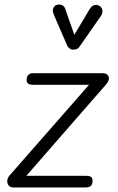

<svg xmlns="http://www.w3.org/2000/svg" viewBox="-20 -821 516 841"><path d="M37.5 0Q25 0 18 -8.5Q11 -17 11.8 -29.2Q12.5 -41.5 21.5 -52L370 -449.5H128.5Q110 -449.5 103.2 -454.8Q96.5 -460 96.5 -471Q96.5 -482.5 102.8 -491.5Q109 -500.5 127 -500.5H428Q444 -500.5 451.2 -493Q458.5 -485.5 456.8 -474.2Q455 -463 444.5 -451L95.5 -51H353.5Q372.5 -51 379 -46Q385.5 -41 385.5 -29.5Q385.5 -17 379.5 -8.5Q373.5 0 354.5 0ZM297.5 -603.5Q293 -603.5 285.8 -608.2Q278.5 -613 274.5 -621L217.5 -752.5Q208 -773 213.2 -784.8Q218.5 -796.5 228.5 -799.5Q242 -803.5 252.5 -798.2Q263 -793 266.5 -780L305.5 -668.5L371.5 -779Q383 -798.5 396.8 -799.2Q410.5 -800 419 -793Q429 -783.5 428.8 -772Q428.5 -760.5 421 -749.5L330 -619Q321.5 -606.5 313.2 -605Q305 -603.5 297.5 -603.5Z"/></svg>

Font: Edu VIC WA NT Hand
Style: Regular
Weight: 400
Designer: Tina and Corey Anderson, Eben Sorkin, Mirko Velimirovic
Foundry: Google for Education
Version: Version 1.000